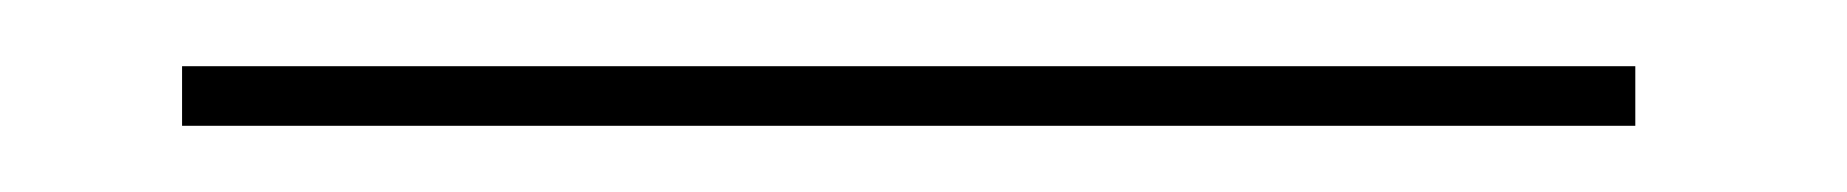

<svg xmlns="http://www.w3.org/2000/svg" viewBox="-20 -10 558 58"><path d="M35 10H474V28H35Z"/></svg>

Font: Bebas Neue Light
Style: Regular
Weight: 300
Designer: Ryoichi Tsunekawa
Foundry: Ryoichi Tsunekawa
Version: Version 1.003;PS 001.003;hotconv 1.0.70;makeotf.lib2.5.58329